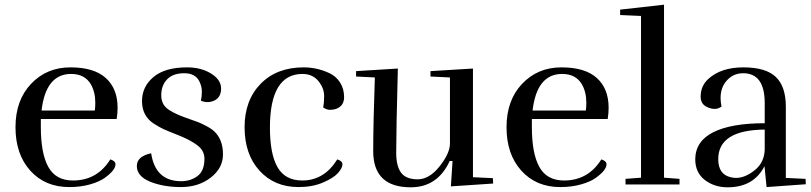

<svg xmlns="http://www.w3.org/2000/svg" viewBox="-20 -786 3455 818"><path d="M481 -327Q481 -303 477 -279H154V-244Q154 -132 186 -74.5Q218 -17 291 -17Q394 -17 450 -107Q472 -100 472 -86Q472 -61 426 -28Q404 -12 364 -0.5Q324 11 275 11Q172 11 109 -59Q46 -129 46 -244Q46 -359 112.5 -429Q179 -499 280 -499Q381 -499 431 -453.5Q481 -408 481 -327ZM386 -348Q386 -394 367 -427Q341 -471 283 -471Q175 -471 157 -315H384Q386 -332 386 -348Z M752 -14Q792 -14 821.5 -36Q851 -58 851 -110Q851 -145 819.5 -168Q788 -191 741 -209.5Q694 -228 677.5 -235.5Q661 -243 634 -260Q585 -293 585 -355Q585 -417 634 -458Q683 -499 777 -499Q837 -499 879.5 -472.5Q922 -446 922 -409Q922 -372 894 -358Q879 -351 864.5 -351Q850 -351 836 -357Q840 -375 840 -396Q840 -417 830 -438Q813 -474 765 -474Q717 -474 692 -448Q667 -422 667 -380Q667 -337 703 -316Q730 -299 770 -285Q810 -271 824.5 -265.5Q839 -260 863 -247Q887 -234 899 -220Q930 -186 930 -128Q930 -70 878 -29.5Q826 11 751 11Q676 11 619.5 -12Q563 -35 563 -79Q563 -120 624 -133Q642 -14 752 -14Z M1274 -499Q1330 -499 1382 -475Q1411 -462 1428.5 -435Q1446 -408 1446 -372Q1446 -336 1414 -323Q1401 -318 1386.5 -318Q1372 -318 1357 -328Q1361 -349 1361 -377.5Q1361 -406 1343 -432Q1317 -471 1269 -471Q1130 -471 1130 -242Q1130 -130 1162.5 -73.5Q1195 -17 1268 -17Q1361 -17 1417 -107Q1439 -100 1439 -85.5Q1439 -71 1420.5 -49.5Q1402 -28 1356.5 -8.5Q1311 11 1252 11Q1149 11 1085.5 -59Q1022 -129 1022 -244Q1022 -359 1090.5 -429Q1159 -499 1274 -499Z M1730 12Q1570 12 1570 -142Q1570 -255 1577 -456L1497 -460V-483L1675 -494Q1668 -230 1668 -135Q1668 -78 1689 -50Q1710 -22 1759.5 -22Q1809 -22 1853 -77.5Q1897 -133 1897 -175V-456L1814 -460V-483L1995 -494V-31L2080 -27L2081 -4L1901 8L1908 -100H1896Q1844 12 1730 12Z M2573 -327Q2573 -303 2569 -279H2246V-244Q2246 -132 2278 -74.5Q2310 -17 2383 -17Q2486 -17 2542 -107Q2564 -100 2564 -86Q2564 -61 2518 -28Q2496 -12 2456 -0.5Q2416 11 2367 11Q2264 11 2201 -59Q2138 -129 2138 -244Q2138 -359 2204.5 -429Q2271 -499 2372 -499Q2473 -499 2523 -453.5Q2573 -408 2573 -327ZM2478 -348Q2478 -394 2459 -427Q2433 -471 2375 -471Q2267 -471 2249 -315H2476Q2478 -332 2478 -348Z M2875 0H2645V-24L2711 -29V-718L2622 -722V-745L2809 -766V-29L2875 -24Z M3040 -108Q3040 -43 3093 -31Q3105 -28 3116 -28Q3154 -28 3195 -60.5Q3236 -93 3238 -148V-234Q3040 -232 3040 -108ZM3080 12Q3023 12 2982.5 -19.5Q2942 -51 2942 -108Q2943 -185 3019.5 -223Q3096 -261 3238 -261V-347Q3238 -474 3146 -474Q3099 -474 3070 -435Q3050 -408 3050 -368Q3050 -351 3054 -332Q3040 -322 3025.5 -322Q3011 -322 2997 -328Q2965 -340 2965 -374Q2965 -420 2998 -450Q3052 -499 3147 -499Q3242 -499 3285 -458.5Q3328 -418 3328 -331V-28L3412 -24L3413 -1L3246 11L3237 -78Q3191 12 3080 12Z"/></svg>

Font: Rufina
Style: Regular
Weight: 400
Designer: Martin Sommaruga
Foundry: Martin Sommaruga
Version: Version 1.001